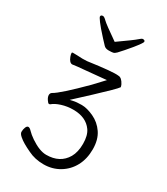

<svg xmlns="http://www.w3.org/2000/svg" viewBox="-213 -814 926 1064"><g transform="rotate(30 250.0 -281.5)"><path d="M69 89Q51 74 51 62Q51 46 56.5 32.5Q62 19 71 19Q80 19 93 33Q106 47 132 65Q190 104 233 104Q321 104 360 37Q380 2 380 -51Q380 -104 359 -134Q321 -188 239 -188Q201 -188 166 -177Q131 -166 113 -150Q111 -148 105 -148Q100 -148 90 -163Q80 -178 80 -190.5Q80 -203 90 -209Q129 -230 258 -359Q288 -390 318 -423L171 -409Q153 -408 138.5 -406Q124 -404 108 -402Q90 -402 78 -433Q73 -446 73 -455Q73 -460 79 -460Q106 -460 141 -458Q162 -458 170 -459Q327 -481 361 -476Q382 -476 399 -443Q404 -432 404 -426H403Q392 -409 290 -314L194 -225L212 -229Q233 -234 266.5 -234Q300 -234 343.5 -214Q387 -194 414.5 -153.5Q442 -113 442 -51.5Q442 10 417 56.5Q392 103 347 130Q302 157 246.5 157Q191 157 147 135Q93 110 69 89ZM122 -720Q130 -720 145.5 -704.5Q161 -689 249 -628Q340 -692 355 -706Q370 -720 377 -720Q391 -720 391 -710Q391 -705 375.5 -683.5Q360 -662 320 -616Q302 -595 291.5 -584.5Q281 -574 272 -572Q263 -570 243 -570Q223 -570 212.5 -581.5Q202 -593 184 -612Q141 -659 124.5 -681.5Q108 -704 108 -709Q108 -720 122 -720Z"/></g></svg>

Font: Moon Stars Kai HW Light
Style: Regular
Weight: 300
Designer: GuiWonder
Version: Version 1.101